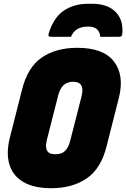

<svg xmlns="http://www.w3.org/2000/svg" viewBox="-20 -972 666 1012"><path d="M354 -778H251Q240 -778 237 -781.5Q234 -785 237 -797Q263 -880 316.5 -916Q370 -952 443 -952H467Q545 -952 587.5 -911Q630 -870 625 -797Q624 -785 620 -781.5Q616 -778 606 -778H508Q505 -832 444 -832Q413 -832 390 -820Q367 -808 354 -778ZM387 -720Q525 -720 580.5 -648Q636 -576 607 -458L542 -202Q513 -84 437.5 -32Q362 20 250 20Q158 20 102.5 -13Q47 -46 29.5 -105.5Q12 -165 31 -243L96 -499Q125 -617 200 -668.5Q275 -720 387 -720ZM227 -235Q216 -189 233 -171Q245 -159 273 -159Q305 -159 323 -176.5Q341 -194 350 -230L410 -465Q421 -510 403 -529Q391 -541 365 -541Q305 -541 287 -470Z"/></svg>

Font: Recursive Mn Lnr St Blk
Style: Italic
Weight: 900
Italic angle: -15°
Monospace: yes
Version: Version 1.079;hotconv 1.0.112;makeotfexe 2.5.65598; ttfautoh